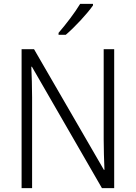

<svg xmlns="http://www.w3.org/2000/svg" viewBox="-20 -967 698 987"><path d="M458 -939V-947H392C365 -902 319 -842 281 -798V-788H318C364 -827 428 -896 458 -939ZM567 0V-714H513V-251C513 -203 515 -139 517 -94H514L155 -714H91V0H145V-466C145 -524 143 -575 141 -624H144L504 0Z"/></svg>

Font: Noto Sans SemiCondensed Light
Style: Regular
Weight: 300
Width: 4
Designer: Monotype Design Team
Foundry: Monotype Imaging Inc.
Version: Version 2.013